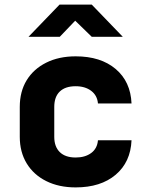

<svg xmlns="http://www.w3.org/2000/svg" viewBox="-20 -805 640 835"><path d="M309 10Q236 10 181 -17.5Q126 -45 96 -94.5Q66 -144 66 -210V-340Q66 -407 96 -456Q126 -505 181 -532.5Q236 -560 309 -560Q418 -560 483 -505Q548 -450 552 -355H406Q403 -390 376.5 -410Q350 -430 309 -430Q264 -430 240 -407Q216 -384 216 -340V-210Q216 -167 240 -143.5Q264 -120 309 -120Q350 -120 376.5 -139.5Q403 -159 406 -195H552Q548 -100 483 -45Q418 10 309 10ZM104 -645 239 -785H379L514 -645H379L307 -715L240 -645Z"/></svg>

Font: JetBrains Mono NL ExtraBold
Style: Regular
Weight: 800
Designer: Philipp Nurullin, Konstantin Bulenkov
Foundry: JetBrains
Version: Version 2.304; ttfautohint (v1.8.4.7-5d5b)